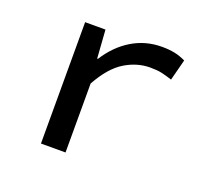

<svg xmlns="http://www.w3.org/2000/svg" viewBox="-93 -614 786 727"><g transform="rotate(20 300.0 -250.5)"><path d="M138 0V-489H220L228 -375H231Q269 -435 323.5 -468Q378 -501 444 -501Q473 -501 495 -496.5Q517 -492 540 -481L518 -396Q493 -404 475 -408Q457 -412 429 -412Q376 -412 327 -382Q278 -352 237 -278V0Z"/></g></svg>

Font: Source Code Pro Medium
Style: Regular
Weight: 500
Monospace: yes
Designer: Paul D. Hunt, Teo Tuominen
Foundry: Adobe Systems Incorporated
Version: Version 2.030;PS 1.000;hotconv 16.6.51;makeotf.lib2.5.65220